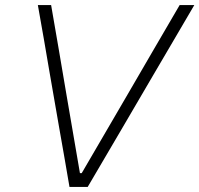

<svg xmlns="http://www.w3.org/2000/svg" viewBox="-20 -733 782 753"><path d="M252.5 0Q243.5 -53 232.8 -114.5Q222 -176 213 -227L174.5 -448.5Q165 -505.5 152.5 -577Q140 -648.5 128.5 -713H180.5Q195 -630.5 210.5 -539.2Q226 -448 240 -365.5L293.5 -54H300.5L483 -367Q530.5 -449 582.5 -538.2Q634.5 -627.5 684.5 -713H742Q704.5 -649 663 -578.2Q621.5 -507.5 587.5 -449.5L457 -226.5Q428 -177 392 -115.8Q356 -54.5 324 0Z"/></svg>

Font: Commissioner ExtraLight
Style: Italic
Weight: 200
Italic angle: -12°
Designer: Kostas Bartsokas
Foundry: Kostas Bartsokas
Version: Version 1.000; ttfautohint (v1.8.3)